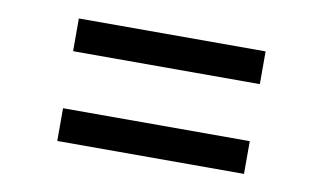

<svg xmlns="http://www.w3.org/2000/svg" viewBox="-43 -506 745 443"><g transform="rotate(10 329.5 -284.5)"><path d="M110.8 -140.6H548.3V-217.3H110.8ZM110.8 -350.9H548.3V-427.6H110.8Z"/></g></svg>

Font: Karasuma Gothic
Style: Regular
Weight: 400
Designer: Rasmus Andersson, Ryoko Nishizuka
Foundry: Genbu
Version: Version 1.00